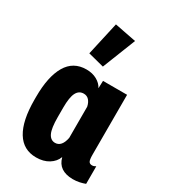

<svg xmlns="http://www.w3.org/2000/svg" viewBox="-189 -850 837 951"><g transform="rotate(30 229.0 -374.5)"><path d="M173.3 8.8Q215.3 8.8 244.6 -9.5Q273.9 -27.8 284.7 -56.6H285.6Q294.4 -22.5 319.1 -5.9Q343.8 10.7 383.8 11.2Q404.3 11.2 422.4 7.3Q440.4 3.4 454.1 -2V-102.5Q448.7 -99.1 443.8 -97.4Q439 -95.7 432.6 -95.7Q420.4 -95.7 414.8 -104.7Q409.2 -113.8 409.2 -143.1V-485.4H271.5L270 -443.4H269.5Q258.3 -465.3 232.9 -479.5Q207.5 -493.7 172.9 -493.7Q98.1 -493.7 61 -430.4Q23.9 -367.2 23.9 -251V-234.9Q23.9 -115.2 61.8 -53.2Q99.6 8.8 173.3 8.8ZM218.8 -100.6Q192.9 -100.6 179.9 -127.7Q167 -154.8 167 -217.3V-272.5Q167 -331.5 180.4 -357.4Q193.8 -383.3 221.2 -383.3Q239.7 -383.3 251.5 -370.1Q263.2 -356.9 267.6 -335.4V-157.2Q262.2 -129.4 249.8 -115Q237.3 -100.6 218.8 -100.6ZM235.4 -546.4 310.1 -735.8 187 -759.8 144.5 -569.8Z"/></g></svg>

Font: Roboto Flex
Style: wght 700 wdth 25 opsz 34 GRAD 0.00 slnt 0.00 XTRA 468 XOPQ 96 YOPQ 79 YTLC 514 YTUC 712 YTAS 750 YTDE -203.00 YTFI 738
Weight: 700
Width: 1
Designer: Berlow after Robertson
Foundry: Google
Version: Version 3.100